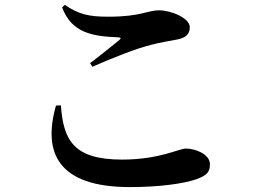

<svg xmlns="http://www.w3.org/2000/svg" viewBox="-20 -742 1040 782"><path d="M233 -712C272 -607 358 -594 461 -590C473 -589 474 -586 466 -579C437 -555 386 -514 347 -485L356 -470C445 -509 534 -544 594 -559C631 -569 669 -575 701 -581C737 -588 753 -603 753 -631C753 -669 676 -700 628 -700C580 -700 554 -674 422 -674C342 -674 302 -683 244 -722ZM228 -313C238 -172 279 -92 477 -92C630 -92 709 -137 737 -137C774 -137 835 -115 835 -73C835 -41 823 -28 780 -12C725 7 625 20 509 20C217 20 153 -119 208 -312Z"/></svg>

Font: Noto Serif KR
Style: Bold
Weight: 700
Designer: Ryoko NISHIZUKA 西塚涼子 (kana & ideographs); Frank Grießhammer (Latin, Greek & Cyrillic); Wenlong ZHANG 张文龙 (bopomofo); San
Foundry: Adobe
Version: Version 2.001;hotconv 1.1.0;makeotfexe 2.6.0